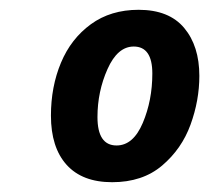

<svg xmlns="http://www.w3.org/2000/svg" viewBox="-20 -740 427 392"><path d="M84 -504Q84 -563 104.5 -612Q125 -661 165.5 -690.5Q206 -720 263 -720Q325 -720 356 -683Q387 -646 387 -585Q387 -535 369 -485.5Q351 -436 311 -402Q271 -368 209 -368Q148 -368 116 -403.5Q84 -439 84 -504ZM291 -590Q291 -645 253 -645Q220 -645 199.5 -599Q179 -553 179 -501Q179 -443 218 -443Q252 -443 271.5 -489Q291 -535 291 -590Z"/></svg>

Font: Noto Sans Display
Style: Bold Italic
Weight: 700
Italic angle: -12°
Designer: Monotype Design team
Foundry: Monotype Imaging Inc.
Version: Version 1.000